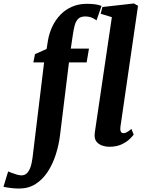

<svg xmlns="http://www.w3.org/2000/svg" viewBox="-147 -837 834 1108"><path d="M129.5 -602Q137 -646.5 155.5 -685Q174 -723.5 202.5 -752.8Q231 -782 269.2 -798.5Q307.5 -815 354 -815Q374.5 -815 397 -812.8Q419.5 -810.5 439 -803L410 -719.5Q401 -726.5 384.8 -734.2Q368.5 -742 344 -742Q318 -742 304.2 -728.2Q290.5 -714.5 284 -690.5Q277.5 -666.5 273 -634L261.5 -556.5H366.5L353 -477H251L199.5 -57.5Q192.5 0 174.8 55.2Q157 110.5 128.2 154.5Q99.5 198.5 58.5 224.8Q17.5 251 -36.5 251Q-62 251 -88.2 247.5Q-114.5 244 -127 241L-100 152.5Q-96.5 154 -82.5 159.5Q-68.5 165 -51.8 170Q-35 175 -23.5 175Q-6 175 6.5 164.2Q19 153.5 27.5 131.2Q36 109 40.5 75L107.5 -477H45.5L55 -524.5L122 -554.5ZM548 -105.5Q545.5 -88.5 550 -78.5Q554.5 -68.5 565.5 -68.5Q573.5 -68.5 583 -73Q592.5 -77.5 611.5 -93L624.5 -60Q619.5 -53 602.8 -36Q586 -19 556.2 -4.5Q526.5 10 482.5 10Q463.5 10 444 3.5Q424.5 -3 411.8 -17.2Q399 -31.5 399 -55Q399 -61 399.8 -68Q400.5 -75 401.5 -81.8Q402.5 -88.5 403 -92L498.5 -738L434 -757.5L444 -796.5L625.5 -817L649.5 -803.5Z"/></svg>

Font: Merriweather ExtraBold
Style: Italic
Weight: 800
Italic angle: -7.8°
Version: Version 2.101